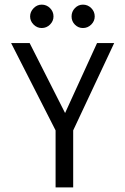

<svg xmlns="http://www.w3.org/2000/svg" viewBox="-20 -809 540 829"><path d="M220 -246 28 -623H108L261 -321L399 -623H473L296 -246V0H220ZM110 -738Q110 -758 125 -773.5Q140 -789 160 -789Q181 -789 196 -774Q211 -759 211 -738Q211 -718 196 -703Q181 -688 160 -688Q140 -688 125 -703Q110 -718 110 -738ZM289 -738Q289 -759 303.5 -774Q318 -789 338 -789Q359 -789 374 -774Q389 -759 389 -738Q389 -718 374 -703Q359 -688 338 -688Q318 -688 303.5 -702.5Q289 -717 289 -738Z"/></svg>

Font: Vazir Code FD
Style: Code-FD
Weight: 400
Foundry: DejaVu fonts team - Redesigned by Saber Rastikerdar
Version: Version 1.1.2